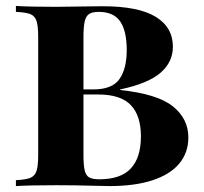

<svg xmlns="http://www.w3.org/2000/svg" viewBox="-20 -628 689 648"><path d="M615.7 -164.1Q615.7 -112.8 585 -75.9Q554.2 -39.1 494.6 -19.5Q435.1 0 349.6 0L300.8 -1Q234.4 -2.9 169.9 -2.9Q79.1 -2.9 33.7 0V-20Q67.4 -21.5 82.5 -27.8Q97.7 -34.2 103.3 -51.3Q108.9 -68.4 108.9 -106V-502Q108.9 -540 103.3 -557.1Q97.7 -574.2 82.5 -580.3Q67.4 -586.4 33.7 -587.9V-607.9Q79.1 -605 167.5 -605Q186.5 -605 281.7 -606.4L326.7 -606.9Q446.8 -606.9 505.1 -571.5Q563.5 -536.1 563.5 -470.2Q563.5 -418.5 521.7 -382.3Q480 -346.2 385.7 -326.2V-324.2Q511.2 -311 563.5 -269Q615.7 -227.1 615.7 -164.1ZM261.7 -502V-326.2H294.9Q358.4 -326.2 383.1 -361.1Q407.7 -396 407.7 -459Q407.7 -523.9 385.5 -555.9Q363.3 -587.9 313.5 -587.9Q291.5 -587.9 280.8 -580.8Q270 -573.7 265.9 -555.7Q261.7 -537.6 261.7 -502ZM455.6 -168Q455.6 -237.8 421.4 -273.4Q387.2 -309.1 311.5 -309.1H261.7V-106Q261.7 -69.8 265.9 -52.7Q270 -35.6 281 -29.3Q292 -22.9 314.9 -22.9Q387.7 -22.9 421.6 -59.6Q455.6 -96.2 455.6 -168Z"/></svg>

Font: TypoPRO Playfair Display SC
Style: Bold
Weight: 700
Designer: Claus Eggers Sørensen
Foundry: Claus Eggers Sørensen
Version: Version 1.004;PS 001.004;hotconv 1.0.70;makeotf.lib2.5.58329